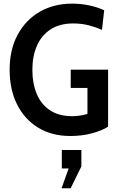

<svg xmlns="http://www.w3.org/2000/svg" viewBox="-20 -734 659 1056"><path d="M367 14Q265.5 14 190.5 -31.5Q115.5 -77 74.2 -159Q33 -241 33 -350.5Q33 -461.5 77.2 -543.2Q121.5 -625 199 -669.5Q276.5 -714 375.5 -714Q428 -714 473.5 -703.8Q519 -693.5 553 -677.5L541 -569.5Q506 -585 467.2 -595Q428.5 -605 382.5 -605Q308 -605 258 -572.2Q208 -539.5 183 -482Q158 -424.5 158 -351Q158 -275 182.2 -217.2Q206.5 -159.5 255.2 -127.2Q304 -95 377.5 -95Q397 -95 419.2 -98.2Q441.5 -101.5 461 -107.5V-250.5H369V-351H574.5V-37Q539 -15 484.8 -0.5Q430.5 14 367 14ZM368.5 301.5H318.5L357.5 192.5H320V91H427.5V181.5Z"/></svg>

Font: Cabin SemiCondensed SemiBold
Style: Regular
Weight: 600
Width: 4
Designer: Pablo Impallari
Foundry: Pablo Impallari. http://www.impallari.com Igino Marini. http://www.ikern.com
Version: Version 3.001